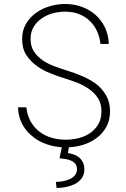

<svg xmlns="http://www.w3.org/2000/svg" viewBox="-20 -741 640 978"><path d="M496.6 -172.9Q496.6 -135.3 480.7 -108.2Q464.8 -81.1 439.5 -63.5Q414.1 -45.9 381.3 -37.6Q348.6 -29.3 315.4 -29.3Q275.9 -29.3 241.2 -39.8Q206.5 -50.3 179.7 -71.3Q152.8 -92.3 135.7 -123Q118.7 -153.8 114.3 -194.3H71.8Q73.2 -148.9 91.3 -112.8Q109.4 -76.7 139.6 -51.3Q173.3 -21 219.5 -5.6Q265.6 9.8 315.4 9.8Q357.4 9.8 397.7 -1.7Q438 -13.2 469.7 -36.1Q501 -58.6 520.8 -93Q540.5 -127.4 540.5 -173.8Q540.5 -220.2 520.8 -254.6Q501 -289.1 470.2 -313Q437.5 -336.9 398.4 -353.5Q359.4 -370.1 320.8 -381.8Q290.5 -391.1 257.3 -403.3Q224.1 -415.5 197.3 -434.1Q169.9 -452.6 152.8 -478.8Q135.7 -504.9 135.7 -543Q135.7 -578.1 151.6 -604.2Q167.5 -630.4 192.9 -647.5Q217.8 -665 249.3 -673.3Q280.8 -681.6 312 -681.6Q350.1 -681.6 381.3 -669.7Q412.6 -657.7 436 -635.7Q459 -614.3 473.4 -584Q487.8 -553.7 491.7 -517.1H534.2Q532.7 -563.5 514.6 -601.1Q496.6 -638.7 466.8 -665Q437 -691.4 397 -706.1Q356.9 -720.7 312 -720.7Q272.5 -720.7 233.4 -709.2Q194.3 -697.8 163.1 -675.3Q131.8 -652.8 112.1 -619.1Q92.3 -585.4 92.8 -542Q92.8 -492.7 114.5 -460Q136.2 -427.2 169.4 -403.8Q198.7 -382.8 235.8 -367.9Q272.9 -353 308.1 -342.3Q339.8 -332.5 373.3 -319.6Q406.7 -306.6 434.1 -287.1Q461.9 -268.1 479.5 -240.2Q497.1 -212.4 496.6 -172.9ZM331.5 4.4H295.9L283.2 64.9Q298.3 66.9 314.5 69.3Q330.6 71.8 343.8 78.1Q356.4 84 364.3 94.2Q372.1 104.5 372.1 122.1Q371.6 140.6 360.8 152.8Q350.1 165 334 171.9Q317.9 179.2 299.6 182.4Q281.2 185.5 264.6 185.5L268.1 216.8Q292 216.3 316.4 211.4Q340.8 206.5 360.8 196.8Q382.3 185.5 396 167.2Q409.7 148.9 409.7 121.6Q409.7 101.6 402.8 87.2Q396 72.8 384.8 62.5Q373.5 52.7 358.2 46.9Q342.8 41 326.2 38.6Z"/></svg>

Font: Roboto Mono ExtraLight
Style: Regular
Weight: 250
Monospace: yes
Designer: Google
Version: Version 3.000